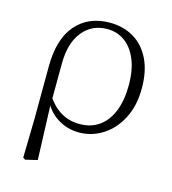

<svg xmlns="http://www.w3.org/2000/svg" viewBox="-108 -611 807 902"><g transform="rotate(15 295.5 -159.5)"><path d="M86 196 90 5 91 -246Q91 -383 152 -452.5Q213 -522 316 -522Q382 -522 432.5 -492Q483 -462 511.5 -404Q540 -346 540 -262Q540 -178 508 -116Q476 -54 423 -20Q370 14 307 14Q250 14 202.5 -16Q155 -46 129 -103H126L139 -119Q168 -74 208 -49.5Q248 -25 300 -25Q356 -25 395.5 -53.5Q435 -82 456 -135Q477 -188 477 -261Q477 -335 455.5 -386Q434 -437 397 -463.5Q360 -490 313 -490Q238 -490 193 -434.5Q148 -379 147 -281L146 -97L145 -89L155 189L97 203Z"/></g></svg>

Font: Noto Serif KR
Style: Regular
Weight: 200
Designer: Ryoko NISHIZUKA 西塚涼子 (kana & ideographs); Frank Grießhammer (Latin, Greek & Cyrillic); Wenlong ZHANG 张文龙 (bopomofo); San
Foundry: Adobe
Version: Version 2.001;hotconv 1.1.0;makeotfexe 2.6.0